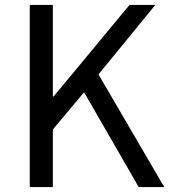

<svg xmlns="http://www.w3.org/2000/svg" viewBox="-20 -754 686 774"><path d="M100 0V-734H193V-365H196L502 -734H606L377 -454L642 0H539L319 -382L193 -232V0Z"/></svg>

Font: Noto Sans SC
Style: Regular
Weight: 400
Designer: Ryoko NISHIZUKA  (kana, bopomofo & ideographs); Paul D. Hunt (Latin, Greek & Cyrillic); Sandoll Communications , Soo-you
Foundry: Adobe
Version: Version 2.002;hotconv 1.0.116;makeotfexe 2.5.65601